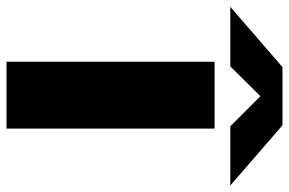

<svg xmlns="http://www.w3.org/2000/svg" viewBox="-254 -700 865 574"><g transform="rotate(90 178.0 -412.5)"><path d="M75 -622H275V0H75ZM-89 -669 91 -825H265L445 -669H268L178 -759L89 -669Z"/></g></svg>

Font: Sarpanch ExtraBold
Style: Regular
Weight: 800
Designer: Manushi Parikh (Devanagari and Latin), Jyotish Sonowal (Devanagari)
Foundry: Indian Type Foundry
Version: Version 2.004;PS 1.0;hotconv 1.0.78;makeotf.lib2.5.61930; tt